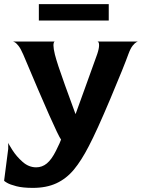

<svg xmlns="http://www.w3.org/2000/svg" viewBox="-50 -670 702 934"><path d="M432 -450Q432 -461 429 -464.5Q426 -468 423 -468H622Q622 -469 614 -465Q606 -461 595.5 -448Q585 -435 575 -408Q554 -349 487 -190Q420 -31 382 41Q346 111 309.5 155Q273 199 224.5 221.5Q176 244 110 244Q61 244 30 236Q-1 228 -15.5 219.5Q-30 211 -30 209L-10 54V24Q-10 28 10 59.5Q30 91 60 117.5Q90 144 126 144Q155 144 178 125Q201 106 222 64Q233 42 239.5 27.5Q246 13 247 9Q224 -22 63 -405Q51 -433 40 -447Q29 -461 20.5 -465Q12 -469 12 -468H217Q216 -468 214.5 -467Q213 -466 211.5 -461.5Q210 -457 210 -449Q210 -434 217 -405Q228 -361 266 -256Q304 -151 317 -116H318Q331 -153 364.5 -244.5Q398 -336 423 -407Q432 -434 432 -450ZM479 -650V-570H139V-650Z"/></svg>

Font: Red Rose Bold
Style: Regular
Weight: 700
Designer: jaikishan Patel
Version: Version 1.000